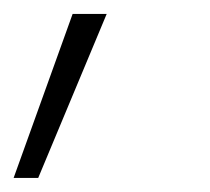

<svg xmlns="http://www.w3.org/2000/svg" viewBox="-20 -104 301 275"><path d="M-0.5 150.9 84 -84H132.8L34.7 150.9Z"/></svg>

Font: Inter 18pt ExtraLight
Style: Italic
Weight: 250
Italic angle: -9.3988°
Designer: Rasmus Andersson
Foundry: rsms
Version: Version 4.001;git-66647c0bb